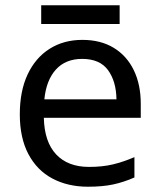

<svg xmlns="http://www.w3.org/2000/svg" viewBox="-20 -697 604 727"><path d="M292 -546Q361 -546 410.5 -516Q460 -486 486.5 -431.5Q513 -377 513 -304V-251H146Q148 -160 192.5 -112.5Q237 -65 317 -65Q368 -65 407.5 -74.5Q447 -84 489 -102V-25Q448 -7 408 1.5Q368 10 313 10Q237 10 178.5 -21Q120 -52 87.5 -113.5Q55 -175 55 -264Q55 -352 84.5 -415Q114 -478 167.5 -512Q221 -546 292 -546ZM291 -474Q228 -474 191.5 -433.5Q155 -393 148 -321H421Q420 -389 389 -431.5Q358 -474 291 -474ZM433 -677V-606H136V-677Z"/></svg>

Font: Noto Sans Adlam
Style: Regular
Weight: 400
Designer: Mark Jamra, Neil Patel
Foundry: JamraPatel LLC
Version: Version 3.001